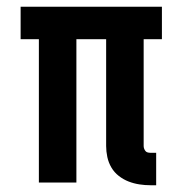

<svg xmlns="http://www.w3.org/2000/svg" viewBox="-20 -540 540 568"><path d="M425 8Q409 8 392.5 5.5Q376 3 360.5 -3Q345 -9 331.5 -19.5Q318 -30 309.5 -44.5Q301 -59 297.5 -75.5Q294 -92 294 -108V-424H206V0H95V-424H41V-520H459V-424H405V-108Q405 -104 406.5 -100Q408 -96 410.5 -93Q413 -90 417 -89Q421 -88 425 -88H442V8Z"/></svg>

Font: Zed Mono
Style: Bold
Weight: 700
Monospace: yes
Designer: Belleve Invis
Foundry: Belleve Invis
Version: Version 1.0.0; ttfautohint (v1.8.4)